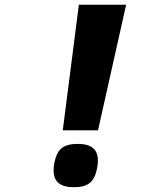

<svg xmlns="http://www.w3.org/2000/svg" viewBox="-20 -779 640 806"><path d="M311 -759H509.5L391.5 -232H243.5ZM205 -64Q205 -77.5 208 -94Q216 -138 238.2 -156.5Q260.5 -175 305.5 -175Q349 -175 370 -157.8Q391 -140.5 391 -104.5Q391 -91 388 -75Q380 -30.5 357.8 -11.8Q335.5 7 290.5 7Q247 7 226 -10.5Q205 -28 205 -64Z"/></svg>

Font: JuliaMono Black
Style: Italic
Weight: 900
Italic angle: -9°
Monospace: yes
Designer: cormullion
Foundry: corm
Version: Version 0.057; ttfautohint (v1.8.4)